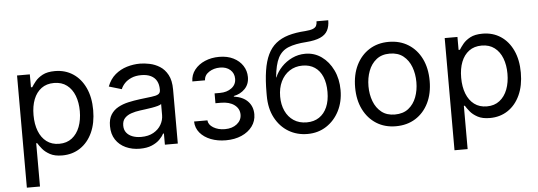

<svg xmlns="http://www.w3.org/2000/svg" viewBox="-56 -898 3564 1273"><g transform="rotate(-5 1726.5 -262.0)"><path d="M75.2 204.1V-542.5H160.2V-456.5H168.9Q178.7 -472.7 196.3 -494.4Q213.9 -516.1 245.1 -533Q276.4 -549.8 327.6 -549.8Q395.5 -549.8 447.5 -515.6Q499.5 -481.4 528.8 -418.5Q558.1 -355.5 558.1 -270Q558.1 -184.1 529.1 -120.8Q500 -57.6 448 -22.9Q396 11.7 328.1 11.7Q278.3 11.7 246.8 -5.4Q215.3 -22.5 197.3 -44.7Q179.2 -66.9 168.9 -84H162.6V204.1ZM314.9 -66.9Q365.2 -66.9 399.7 -93.8Q434.1 -120.6 451.7 -166.7Q469.2 -212.9 469.2 -271Q469.2 -328.1 451.9 -373.5Q434.6 -418.9 400.1 -445.3Q365.7 -471.7 314.9 -471.7Q264.6 -471.7 230.5 -446.3Q196.3 -420.9 178.7 -376Q161.1 -331.1 161.1 -271Q161.1 -210.4 179 -164.6Q196.8 -118.7 231.2 -92.8Q265.6 -66.9 314.9 -66.9Z M844.7 12.2Q793.5 12.2 751.2 -7.1Q709 -26.4 684.3 -63.7Q659.7 -101.1 659.7 -154.3Q659.7 -201.2 678 -230.2Q696.3 -259.3 727.1 -276.1Q757.8 -293 795.4 -301.3Q833 -309.6 871.1 -314.5Q919.9 -320.8 950.4 -324.2Q981 -327.6 995.6 -335.9Q1010.3 -344.2 1010.3 -364.3V-367.2Q1010.3 -400.9 997.6 -424.3Q984.9 -447.8 959.2 -460.4Q933.6 -473.1 896 -473.1Q857.4 -473.1 829.6 -460.9Q801.8 -448.7 784.4 -430.2Q767.1 -411.6 759.3 -391.6L674.8 -416.5Q693.8 -465.8 728.5 -494.9Q763.2 -523.9 806.4 -536.9Q849.6 -549.8 893.6 -549.8Q922.9 -549.8 958 -542.5Q993.2 -535.2 1024.9 -515.4Q1056.6 -495.6 1077.1 -458Q1097.7 -420.4 1097.7 -359.4V0H1011.7V-74.2H1005.9Q996.6 -55.2 976.6 -35.2Q956.5 -15.1 924.1 -1.5Q891.6 12.2 844.7 12.2ZM859.9 -64.9Q908.7 -64.9 942.1 -84Q975.6 -103 992.9 -133.3Q1010.3 -163.6 1010.3 -197.3V-271.5Q1004.9 -265.1 987.3 -260.3Q969.7 -255.4 947 -251.5Q924.3 -247.6 902.6 -244.9Q880.9 -242.2 867.2 -240.2Q835.9 -236.3 808.3 -226.8Q780.8 -217.3 764.2 -199.2Q747.6 -181.2 747.6 -149.9Q747.6 -122.1 762 -103.3Q776.4 -84.5 801.8 -74.7Q827.1 -64.9 859.9 -64.9Z M1417.5 6.3Q1362.8 6.3 1317.6 -11.2Q1272.5 -28.8 1245.6 -61Q1218.8 -93.3 1217.8 -136.2H1306.6Q1308.6 -106.9 1340.8 -87.4Q1373 -67.9 1417.5 -67.9Q1466.8 -67.9 1497.8 -92.8Q1528.8 -117.7 1528.8 -155.3Q1528.8 -194.8 1495.6 -219.7Q1462.4 -244.6 1405.8 -244.6H1369.6V-310.1H1405.8Q1452.1 -310.1 1482.9 -333.3Q1513.7 -356.4 1513.7 -395Q1513.7 -431.6 1487.8 -454.6Q1461.9 -477.5 1419.9 -477.5Q1378.4 -477.5 1346.7 -456.8Q1314.9 -436 1314 -401.9H1229.5Q1230.5 -445.8 1256.6 -479Q1282.7 -512.2 1325.7 -530.5Q1368.7 -548.8 1420.4 -548.8Q1475.1 -548.8 1515.1 -528.6Q1555.2 -508.3 1577.1 -474.4Q1599.1 -440.4 1599.1 -398.9Q1599.1 -351.1 1569.3 -320.6Q1539.6 -290 1495.1 -281.7V-277.8Q1556.6 -268.6 1588.4 -234.4Q1620.1 -200.2 1620.1 -149.4Q1620.1 -104.5 1594 -69.1Q1567.9 -33.7 1522.2 -13.7Q1476.6 6.3 1417.5 6.3Z M1960.9 11.7Q1890.6 11.7 1834.7 -21.7Q1778.8 -55.2 1745.8 -117.2Q1712.9 -179.2 1712.9 -264.6V-283.2Q1712.9 -367.7 1722.7 -430.4Q1732.4 -493.2 1753.4 -537.1Q1774.4 -581.1 1808.6 -608.9Q1842.8 -636.7 1891.4 -651.1Q1939.9 -665.5 2004.9 -669.4Q2037.6 -671.9 2054.9 -678.7Q2072.3 -685.5 2078.4 -697.5Q2084.5 -709.5 2084.5 -727.5H2162.6Q2162.6 -687 2147.7 -659.2Q2132.8 -631.3 2098.1 -616Q2063.5 -600.6 2004.9 -596.2Q1931.2 -591.3 1885.5 -573Q1839.8 -554.7 1816.4 -509.8Q1793 -464.8 1785.2 -379.9H1787.1Q1802.2 -417 1832.3 -448.7Q1862.3 -480.5 1903.3 -500Q1944.3 -519.5 1991.2 -519.5Q2051.3 -519.5 2099.1 -485.4Q2147 -451.2 2175.3 -392.3Q2203.6 -333.5 2203.6 -259.3Q2203.6 -182.1 2172.4 -120.8Q2141.1 -59.6 2086.2 -23.9Q2031.2 11.7 1960.9 11.7ZM1961.9 -65.4Q2010.3 -65.4 2044.7 -88.4Q2079.1 -111.3 2097.7 -153.8Q2116.2 -196.3 2116.2 -254.9Q2116.2 -313.5 2098.6 -355.5Q2081.1 -397.5 2047.4 -420.2Q2013.7 -442.9 1965.8 -442.9Q1917 -442.9 1879.6 -418.5Q1842.3 -394 1821.5 -350.8Q1800.8 -307.6 1800.8 -251Q1800.8 -197.3 1820.1 -155.3Q1839.4 -113.3 1875.5 -89.4Q1911.6 -65.4 1961.9 -65.4Z M2548.8 11.7Q2475.1 11.7 2419.4 -23.4Q2363.8 -58.6 2332.5 -121.6Q2301.3 -184.6 2301.3 -268.1Q2301.3 -353 2332.5 -416.3Q2363.8 -479.5 2419.4 -514.6Q2475.1 -549.8 2548.8 -549.8Q2623.5 -549.8 2679.4 -514.6Q2735.4 -479.5 2766.4 -416.3Q2797.4 -353 2797.4 -268.1Q2797.4 -184.6 2766.4 -121.6Q2735.4 -58.6 2679.4 -23.4Q2623.5 11.7 2548.8 11.7ZM2548.8 -66.4Q2603.5 -66.4 2638.9 -94.2Q2674.3 -122.1 2691.7 -168Q2709 -213.9 2709 -268.1Q2709 -322.8 2691.7 -369.1Q2674.3 -415.5 2638.9 -443.6Q2603.5 -471.7 2548.8 -471.7Q2495.1 -471.7 2460 -443.6Q2424.8 -415.5 2407.5 -369.4Q2390.1 -323.2 2390.1 -268.1Q2390.1 -213.9 2407.5 -168Q2424.8 -122.1 2460 -94.2Q2495.1 -66.4 2548.8 -66.4Z M2921.4 204.1V-542.5H3006.3V-456.5H3015.1Q3024.9 -472.7 3042.5 -494.4Q3060.1 -516.1 3091.3 -533Q3122.6 -549.8 3173.8 -549.8Q3241.7 -549.8 3293.7 -515.6Q3345.7 -481.4 3375 -418.5Q3404.3 -355.5 3404.3 -270Q3404.3 -184.1 3375.2 -120.8Q3346.2 -57.6 3294.2 -22.9Q3242.2 11.7 3174.3 11.7Q3124.5 11.7 3093 -5.4Q3061.5 -22.5 3043.5 -44.7Q3025.4 -66.9 3015.1 -84H3008.8V204.1ZM3161.1 -66.9Q3211.4 -66.9 3245.8 -93.8Q3280.3 -120.6 3297.9 -166.7Q3315.4 -212.9 3315.4 -271Q3315.4 -328.1 3298.1 -373.5Q3280.8 -418.9 3246.3 -445.3Q3211.9 -471.7 3161.1 -471.7Q3110.8 -471.7 3076.7 -446.3Q3042.5 -420.9 3024.9 -376Q3007.3 -331.1 3007.3 -271Q3007.3 -210.4 3025.1 -164.6Q3043 -118.7 3077.4 -92.8Q3111.8 -66.9 3161.1 -66.9Z"/></g></svg>

Font: Inter 16pt
Style: Regular
Weight: 400
Version: Version 4.001;git-66647c0bb